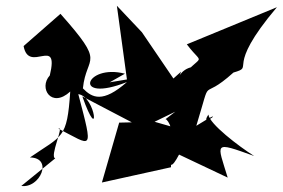

<svg xmlns="http://www.w3.org/2000/svg" viewBox="-20 -620 982 667"><path d="M555 -206C564 -206 595 -148 555 -145C578 -132 548 20 602 -83L771 -3C734 -125 719 -130 863 -78C809 -112 707 -190 704 -222C667 -166 786 -261 662 -183C720 -373 670 -259 791 -368C870 -391 756 -375 942 -595L629 -466C697 -376 685 -459 567 -298C659 -269 685 -379 652 -388C602 -381 596 -332 609 -371L506 -279L601 -320L473 -508L386 -600L421 -344L361 -334L414 -364C275 -400 229 -259 421 -335C337 -261 300 -280 268 -313C280 -432 351 -391 190 -572L62 -460C80 -362 187 -499 153 -358C113 -314 159 -242 224 -302C213 -136 197 -151 84 -73C166 -72 119 35 54 26L172 -70C151 -75 204 -185 183 -173C301 -113 306 -87 252 -293C315 -284 328 -110 266 -285L438 -195L394 -194L334 14L574 -39L576 -180L517 -197L589 -232Z"/></svg>

Font: Asimov Silicon
Style: Regular
Weight: 400
Designer: Google
Version: Version 2.000980; 2014